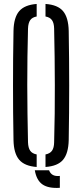

<svg xmlns="http://www.w3.org/2000/svg" viewBox="-20 -826 410 957"><path d="M47.3 -127.8Q45.9 -197.9 45.4 -265.4Q44.9 -332.9 44.9 -399.9Q44.9 -466.9 45.4 -534.4Q45.9 -601.9 47.3 -672Q48.6 -738.5 75.5 -770.2Q102.4 -801.8 162.8 -806.3V-743.8Q140.6 -740 130.6 -725.6Q120.6 -711.2 119.6 -683.3Q117.6 -613.6 116.8 -543.3Q115.9 -472.9 115.9 -402.1Q115.9 -331.2 117 -259.9Q118 -188.6 119.6 -116.5Q120.6 -88.9 130.6 -74.6Q140.6 -60.4 162.8 -56.2V6.3Q102.4 1.8 75.5 -29.9Q48.6 -61.6 47.3 -127.8ZM153.5 22.6H224.5Q230.7 39.1 243.7 46.1Q256.7 53.1 278.3 50.9V110.1Q222 113.9 192.1 93.5Q162.1 73.1 153.5 22.6ZM206.8 6.3V-56.2Q229 -60.4 239.1 -74.6Q249.3 -88.9 249.8 -116.5Q251.9 -188.6 252.7 -259.9Q253.5 -331.2 253.3 -402.1Q253.1 -472.9 252.3 -543.3Q251.5 -613.6 249.8 -683.3Q249.3 -711.2 239.1 -725.6Q228.9 -740 206.8 -743.8V-806.3Q267.9 -802.1 294.4 -770.4Q321 -738.7 322.5 -672Q323.7 -601.7 324.3 -534Q324.9 -466.3 324.9 -399.6Q324.9 -332.8 324.3 -265.3Q323.7 -197.9 322.5 -127.8Q321 -61.4 294.4 -29.7Q267.9 2 206.8 6.3Z"/></svg>

Font: Big Shoulders Stencil Thin
Style: Regular
Weight: 100
Designer: Patric King
Foundry: XO Type Co
Version: Version 2.001